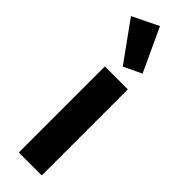

<svg xmlns="http://www.w3.org/2000/svg" viewBox="-290 -822 828 828"><g transform="rotate(45 124.5 -408.0)"><path d="M201 0H61V-525H201ZM116 -579 -13 -758 106 -816 198 -618Z"/></g></svg>

Font: IBM Plex Sans Condensed
Style: Bold
Weight: 700
Width: 3
Designer: Mike Abbink, Paul van der Laan, Pieter van Rosmalen
Foundry: Bold Monday
Version: Version 3.201